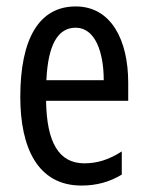

<svg xmlns="http://www.w3.org/2000/svg" viewBox="-20 -566 458 596"><path d="M215 -546C102 -546 43 -447 43 -265C43 -109 96 10 233 10C279 10 320 -1 358 -24V-96C318 -70 281 -59 242 -59C163 -59 125 -123 123 -253H378V-309C378 -442 325 -546 215 -546ZM215 -480C275 -480 302 -405 302 -317H124C129 -428 160 -480 215 -480Z"/></svg>

Font: Noto Sans Arabic UI XCn
Style: Regular
Weight: 400
Width: 2
Designer: Monotype Design Team, Nadine Chahine and Nizar Qandah
Foundry: Monotype Imaging Inc.
Version: Version 2.010